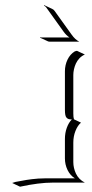

<svg xmlns="http://www.w3.org/2000/svg" viewBox="-20 -682 352 732"><path d="M132.6 -538.3 133.8 -540Q136.2 -539.1 137.7 -539.1H244.9Q231.7 -547.9 221.4 -562.7L156.5 -653.3Q153.3 -658.2 147.5 -660.6L148.4 -662.4L178.7 -648.2Q185.1 -645.3 188.2 -640.4L253.2 -549.8Q266.4 -531.2 282 -523.2H168.7Q165.5 -523.2 162.8 -524.4ZM26.4 15.6 38.6 11.7Q42.7 11 58.3 8.1Q74 5.1 80.9 4Q87.9 2.9 101 1.2Q114 -0.5 125.9 -1.2Q137.7 -2 150.1 -2H265.6Q247.6 -13.2 237.5 -33.9Q227.5 -54.7 227.5 -78.1V-152.3Q227.5 -174.8 234.7 -194.8Q241.9 -214.8 253.9 -226.6Q246.6 -226.8 242.3 -227.9Q238 -229 234.3 -232.7Q230.5 -236.3 229 -243.9Q227.5 -251.5 227.5 -263.7V-410.2Q227.5 -433.8 237.4 -454.6Q247.3 -475.3 265.4 -486.3L273.4 -488.3L303.5 -474.1Q292 -469.2 283.2 -460.1Q274.4 -450.9 269.4 -439.9Q264.4 -429 262 -417.8Q259.5 -406.7 259.5 -396.2V-249.5Q259.5 -234.4 262 -227.1L288.8 -214.4Q276.1 -203.9 267.8 -183Q259.5 -162.1 259.5 -138.4V-64Q259.5 -53 262 -42.1Q264.4 -31.2 269.4 -20.4Q274.4 -9.5 283.2 -0.5Q292 8.5 303.5 14.2H180.4Q128.9 14.2 56.4 29.8Z"/></svg>

Font: AgreloyOut1
Style: Medium
Weight: 400
Designer: gluk
Foundry: gluk
Version: Version 0.27